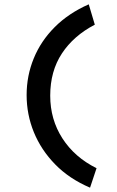

<svg xmlns="http://www.w3.org/2000/svg" viewBox="-20 -759 540 887"><path d="M396 108Q300 67 235 0.5Q170 -66 136.5 -148Q103 -230 103 -320Q103 -409 136 -489.5Q169 -570 233 -634Q297 -698 390 -739L418 -645Q320 -594 266 -512Q212 -430 212 -317Q212 -207 268.5 -119.5Q325 -32 426 18Z"/></svg>

Font: Ligconsolata
Style: Bold
Weight: 700
Monospace: yes
Designer: Raph Levien, Cyreal, Brenton Simpson
Foundry: Raph Levien, Cyreal, Google
Version: Version 3.001; ttfautohint (v1.8.2.53-6de2)